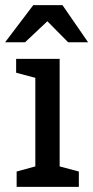

<svg xmlns="http://www.w3.org/2000/svg" viewBox="-35 -730 364 750"><path d="M30 0H273V-60L198 -80V-500H28V-446L103 -426V-80L30 -60ZM209 -710H95L-15 -565H63L150 -647L231 -565H309Z"/></svg>

Font: Hermeneus One
Style: Regular
Weight: 400
Designer: Rodrigo Fuenzalida, Pablo Impallari
Foundry: Pablo Impallari, Rodrigo Fuenzalida
Version: Version 1.002